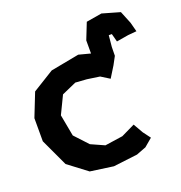

<svg xmlns="http://www.w3.org/2000/svg" viewBox="-153 -1002 1082 1145"><g transform="rotate(-20 388.0 -429.0)"><path d="M605.5 -605.5 606.4 -661.1 613.3 -733.4H632.8L646.5 -681.6L721.7 -694.3L776.4 -699.2L760.7 -758.8L728.5 -837.9L616.2 -870.1L517.6 -853.5L476.6 -750V-667L402.3 -686.5L221.7 -652.3L85.9 -568.4L27.3 -419.9V-273.4L108.4 -99.6L228.5 -8.8L375 11.7L528.3 -6.8L589.8 -30.3L640.6 -73.2L605.5 -120.1L570.3 -181.6L483.4 -139.6L370.1 -123L285.2 -161.1L207 -245.1L181.6 -381.8L236.3 -495.1L329.1 -536.1L400.4 -531.2L480.5 -519.5L535.2 -485.4L578.1 -554.7Z"/></g></svg>

Font: MaokenAssortedSans-Lite
Style: Lite
Weight: 400
Version: Version 1.400